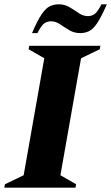

<svg xmlns="http://www.w3.org/2000/svg" viewBox="-50 -873 517 893"><path d="M-30 0 -27 -16 60 -58 156 -602 83 -644 86 -660H417L414 -644L327 -602L231 -58L304 -16L301 0ZM99 -719Q124 -778 143.5 -806.5Q163 -835 182 -844Q201 -853 223 -853Q251 -853 273.5 -839.5Q296 -826 316.5 -812Q337 -798 359 -798Q375 -798 389 -807Q403 -816 422 -853H447Q421 -794 402 -765.5Q383 -737 364 -728Q345 -719 323 -719Q295 -719 272.5 -732.5Q250 -746 229.5 -760Q209 -774 187 -774Q171 -774 157 -765Q143 -756 124 -719Z"/></svg>

Font: Spectral ExtraBold
Style: Italic
Weight: 800
Italic angle: -10°
Designer: Jean-Baptiste Levee
Foundry: Production Type
Version: Version 2.001